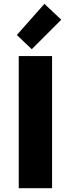

<svg xmlns="http://www.w3.org/2000/svg" viewBox="-20 -983 370 1003"><path d="M78 0V-690H252V0ZM68 -800 212 -963 300 -880 146 -726Z"/></svg>

Font: Oxanium ExtraBold
Style: Regular
Weight: 800
Designer: Severin Meyer
Version: Version 2.000